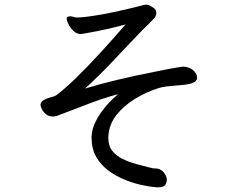

<svg xmlns="http://www.w3.org/2000/svg" viewBox="-20 -763 1040 824"><path d="M643 -40H650Q658 -40 666 -36Q680 -29 688 -16Q696 -3 696 8Q696 19 690 29Q684 41 654 41Q652 41 630.5 38.5Q609 36 577.5 28.5Q546 21 511 6.5Q476 -8 444.5 -31.5Q413 -55 393 -89.5Q373 -124 373 -172V-177Q374 -210 392.5 -245.5Q411 -281 442 -316Q463 -339 487 -359Q427 -343 357.5 -316.5Q288 -290 228 -267Q218 -263 207 -263Q189 -263 177 -273Q165 -283 159.5 -295Q154 -307 154 -312Q154 -323 162.5 -330Q171 -337 189 -343Q195 -345 205 -347.5Q215 -350 221 -354Q289 -404 413 -539Q464 -595 519 -658Q437 -636 363 -623Q332 -617 327 -617Q309 -617 295 -630.5Q281 -644 273.5 -660Q266 -676 266 -681Q266 -691 274 -692Q279 -693 283 -693Q287 -693 293.5 -691Q300 -689 306 -688H313Q344 -688 422 -702Q482 -713 530 -725Q569 -734 582 -738Q600 -743 608 -743Q616 -743 623 -739Q630 -735 640 -729Q651 -720 651 -708Q651 -696 643 -686Q633 -675 626 -668Q595 -639 550.5 -591.5Q506 -544 454 -489.5Q402 -435 345 -383Q465 -420 654 -457Q702 -467 731.5 -472Q761 -477 764 -477H767Q807 -475 823 -443Q826 -436 826 -429Q826 -410 790 -402Q775 -399 748 -397L695 -392Q672 -389 658 -384Q607 -368 559 -338.5Q511 -309 479.5 -269Q448 -229 445 -178V-170Q445 -137 461.5 -116Q478 -95 505 -81.5Q532 -68 565 -59Q634 -40 643 -40Z"/></svg>

Font: Moon Stars Kai HW
Style: Bold
Weight: 700
Designer: GuiWonder
Version: Version 1.101